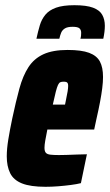

<svg xmlns="http://www.w3.org/2000/svg" viewBox="-20 -710 423 738"><path d="M155 8Q97 8 64.5 -5Q32 -18 19 -44.5Q6 -71 6 -109Q6 -138 12 -174.5Q18 -211 27 -254Q41 -320 54.5 -369.5Q68 -419 89.5 -452Q111 -485 147 -501.5Q183 -518 240 -518Q293 -518 322.5 -507Q352 -496 364 -473.5Q376 -451 376 -414Q376 -395 373 -371Q370 -347 364.5 -318Q359 -289 351 -254L342 -212H162Q157 -187 154 -170Q151 -153 151 -142Q151 -129 156 -123Q161 -117 173.5 -115.5Q186 -114 206 -114Q216 -114 235 -114.5Q254 -115 276 -116Q298 -117 314 -117L291 -6Q275 -2 252 1Q229 4 204 6Q179 8 155 8ZM183 -308H230L233 -323Q238 -346 240 -359Q242 -372 242 -380Q242 -387 240 -390.5Q238 -394 234 -395Q230 -396 224 -396Q217 -396 212 -394Q207 -392 203 -383.5Q199 -375 194.5 -357.5Q190 -340 183 -308ZM120 -561Q126 -589 133 -612.5Q140 -636 154.5 -653.5Q169 -671 195.5 -680.5Q222 -690 266 -690Q312 -690 337.5 -680.5Q363 -671 373 -653Q383 -635 383 -611Q383 -600 381.5 -587.5Q380 -575 377 -561H289Q291 -567 291.5 -573Q292 -579 292 -584Q292 -595 285.5 -601Q279 -607 259 -607Q239 -607 229 -600.5Q219 -594 215 -584Q211 -574 208 -561Z"/></svg>

Font: Saira Condensed Black
Style: Italic
Weight: 900
Width: 3
Italic angle: -12°
Designer: Hector Gatti with collaboration of the Omnibus-Type team
Foundry: Omnibus-Type
Version: Version 1.101